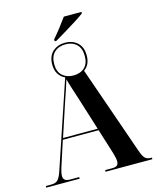

<svg xmlns="http://www.w3.org/2000/svg" viewBox="-137 -1051 933 1145"><g transform="rotate(-15 329.5 -479.0)"><path d="M278 -842Q300 -867 324.5 -898.5Q349 -930 369 -958H478V-949Q460 -935 425.5 -913Q391 -891 353.5 -868.5Q316 -846 289 -830H278ZM4 0V-10H39Q66 -10 80 -25.5Q94 -41 108 -86L283 -606Q258 -617 243 -640.5Q228 -664 228 -699Q228 -751 258.5 -778.5Q289 -806 335 -806Q381 -806 411 -778.5Q441 -751 441 -699Q441 -642 402 -615L591 -73Q603 -37 615.5 -23.5Q628 -10 651 -10H659V0H370V-10H413Q436 -10 444.5 -18Q453 -26 453 -42Q453 -52 450 -66Q447 -80 442 -97L394 -250H173L128 -111Q121 -91 116.5 -73Q112 -55 112 -44Q112 -26 122 -18Q132 -10 154 -10H210V0ZM335 -604Q377 -604 403 -628Q429 -652 429 -699Q429 -747 403 -771.5Q377 -796 335 -796Q293 -796 266.5 -771.5Q240 -747 240 -699Q240 -652 266.5 -628Q293 -604 335 -604ZM177 -260H391L326 -467Q316 -499 305.5 -530.5Q295 -562 287 -593Q278 -563 267.5 -532Q257 -501 246 -469Z"/></g></svg>

Font: Noto Serif Display Condensed
Style: Bold
Weight: 700
Width: 3
Designer: Monotype Design Team
Foundry: Monotype Imaging Inc.
Version: Version 2.009